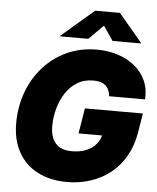

<svg xmlns="http://www.w3.org/2000/svg" viewBox="-62 -1006 876 1068"><g transform="rotate(5 376.0 -471.5)"><path d="M352.5 10.3Q256.8 10.3 187.3 -26.1Q117.7 -62.5 80.1 -130.1Q42.5 -197.8 42.5 -291.5Q42.5 -382.8 72 -463.9Q101.6 -544.9 156.5 -606.4Q211.4 -668 287.1 -702.9Q362.8 -737.8 454.6 -737.8Q517.1 -737.8 571.3 -720.5Q625.5 -703.1 666 -670.2Q706.5 -637.2 727.8 -590.6Q749 -543.9 745.1 -485.4H544.4Q543 -504.4 536.4 -519.3Q529.8 -534.2 518.1 -544.4Q506.3 -554.7 489.5 -559.8Q472.7 -564.9 450.7 -564.9Q398.4 -564.9 359.6 -541Q320.8 -517.1 295.2 -477.3Q269.5 -437.5 256.6 -389.4Q243.7 -341.3 243.7 -293Q243.7 -230 273.4 -196.3Q303.2 -162.6 363.8 -162.6Q410.6 -162.6 445.1 -177Q479.5 -191.4 500.2 -217Q521 -242.7 526.4 -274.9L560.1 -264.6H393.1L416 -406.2H739.7L722.2 -298.3Q710 -224.6 677.2 -167Q644.5 -109.4 595.5 -70.1Q546.4 -30.8 484.4 -10.3Q422.4 10.3 352.5 10.3ZM401.4 -793.5H243.2L243.7 -796.4L425.8 -952.6H564L695.3 -796.4L694.8 -793.5H536.6L481.9 -874Z"/></g></svg>

Font: Inter 17pt Black
Style: Italic
Weight: 900
Italic angle: -9.3988°
Version: Version 4.001;git-66647c0bb